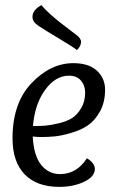

<svg xmlns="http://www.w3.org/2000/svg" viewBox="-20 -721 461 751"><path d="M320 -102Q351 -83 351 -60Q351 -30 309 -10Q267 10 212 10Q124 10 76.5 -39Q29 -88 29 -180Q29 -318 103.5 -396Q178 -474 267 -474Q327 -474 359 -444.5Q391 -415 391 -370Q391 -321 371 -285Q351 -249 323.5 -230.5Q296 -212 258 -201Q220 -190 194 -187.5Q168 -185 141 -185Q128 -185 108 -187Q112 -112 141 -76Q170 -40 215 -40Q280 -40 320 -102ZM313 -359Q313 -387 296.5 -406Q280 -425 250 -425Q197 -425 156.5 -369.5Q116 -314 109 -228Q137 -228 156.5 -229.5Q176 -231 208.5 -238.5Q241 -246 261 -258.5Q281 -271 297 -297Q313 -323 313 -359ZM132 -619Q107 -635 107 -655Q107 -682 142 -701Q154 -686 175 -667Q196 -648 214 -634Q232 -620 253 -604Q274 -588 278 -585Q297 -571 297 -557Q297 -541 281 -525Q268 -536 212 -569.5Q156 -603 132 -619Z"/></svg>

Font: Overlock
Style: Italic
Weight: 400
Designer: Dario Muhafara
Foundry: Dario Manuel Muhafara
Version: Version 1.001